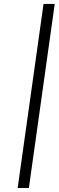

<svg xmlns="http://www.w3.org/2000/svg" viewBox="-20 -718 297 971"><path d="M126 232.9H69.3L200.2 -698.2H256.8Z"/></svg>

Font: Linux Libertine Capitals O
Style: Bold Italic Samll Caps
Weight: 400
Italic angle: -12°
Designer: Philipp H. Poll
Foundry: Philipp H. Poll
Version: Version 5.0.4